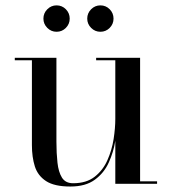

<svg xmlns="http://www.w3.org/2000/svg" viewBox="-20 -671 626 701"><path d="M298.5 -603Q298.5 -623 312.7 -637.2Q326.9 -651.4 346.5 -651.4Q366.5 -651.4 380.5 -637.2Q394.5 -623 394.5 -603Q394.5 -583.4 380.5 -569.2Q366.5 -555 346.5 -555Q326.9 -555 312.7 -569.2Q298.5 -583.4 298.5 -603ZM138.5 -603Q138.5 -623 152.7 -637.2Q166.9 -651.4 186.5 -651.4Q206.5 -651.4 220.5 -637.2Q234.5 -623 234.5 -603Q234.5 -583.4 220.5 -569.2Q206.5 -555 186.5 -555Q166.9 -555 152.7 -569.2Q138.5 -583.4 138.5 -603ZM491.5 -9H553.5V0H401V-157Q394.5 -116 377.2 -77.8Q360 -39.5 326.2 -14.8Q292.5 10 237 10Q178.5 10 148.2 -9.8Q118 -29.5 107.2 -63.5Q96.5 -97.5 96.5 -141V-451H34V-460H186V-153.5Q186 -111.5 189.8 -77.2Q193.5 -43 206.2 -22.5Q219 -2 247 -2Q295.5 -2 325.8 -25.8Q356 -49.5 372.2 -86.2Q388.5 -123 394.8 -163.2Q401 -203.5 401 -236.5V-451H331V-460H491.5Z"/></svg>

Font: Bodoni* 24pt
Style: Regular
Weight: 400
Version: Version 2.3